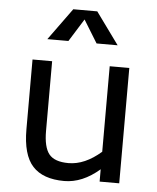

<svg xmlns="http://www.w3.org/2000/svg" viewBox="-56 -857 751 917"><g transform="rotate(5 319.5 -398.5)"><path d="M85 0ZM549 -553V0H455V-59Q373 12 286 12Q184 12 134.5 -42Q85 -96 85 -219V-553H179V-219Q179 -141 205.5 -108Q232 -75 299 -75Q377 -75 455 -143V-553ZM383 -656 316 -765 248 -656H147L258 -809H373L484 -656Z"/></g></svg>

Font: Biryani
Style: Regular
Weight: 400
Designer: Dan Reynolds and Mathieu Reguer
Foundry: Dan Reynolds and Mathieu Reguer
Version: Version 1.004; ttfautohint (v1.1) -l 5 -r 5 -G 72 -x 0 -D la